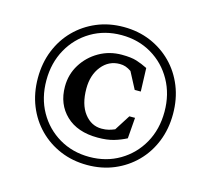

<svg xmlns="http://www.w3.org/2000/svg" viewBox="-99 -787 1004 914"><g transform="rotate(15 403.0 -330.0)"><path d="M403 10Q331 10 270.5 -15.5Q210 -41 165 -86.5Q120 -132 95 -194Q70 -256 70 -330Q70 -404 95 -466Q120 -528 165 -573.5Q210 -619 270.5 -644.5Q331 -670 403 -670Q475 -670 535.5 -644.5Q596 -619 641 -573.5Q686 -528 711 -466Q736 -404 736 -330Q736 -256 711 -194Q686 -132 641 -86.5Q596 -41 535.5 -15.5Q475 10 403 10ZM403 -30Q486 -30 552 -69Q618 -108 656 -175.5Q694 -243 694 -330Q694 -416 656 -484Q618 -552 552 -591Q486 -630 403 -630Q320 -630 254 -591Q188 -552 150 -484Q112 -416 112 -330Q112 -243 150 -175.5Q188 -108 254 -69Q320 -30 403 -30ZM418 -129Q318 -129 261.5 -183Q205 -237 205 -324Q205 -384 235.5 -433Q266 -482 316.5 -511Q367 -540 428 -540Q474 -540 501 -531.5Q528 -523 556 -509L560 -394H530L487 -476Q472 -486 459 -490.5Q446 -495 430 -495Q376 -495 341 -451.5Q306 -408 306 -341Q306 -263 340 -219Q374 -175 425 -175Q445 -175 460 -179Q475 -183 489 -189L538 -266H566L558 -163Q529 -148 496.5 -138.5Q464 -129 418 -129Z"/></g></svg>

Font: Spectral
Style: Bold
Weight: 700
Designer: Jean-Baptiste Levee
Foundry: Production Type
Version: Version 2.001